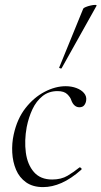

<svg xmlns="http://www.w3.org/2000/svg" viewBox="-20 -751 414 784"><path d="M156 13Q114 13 86.5 -6.5Q59 -26 45.5 -58Q32 -90 30 -128Q28 -166 36 -202Q50 -266 84 -309.5Q118 -353 162 -376Q206 -399 248 -399Q272 -399 292 -391.5Q312 -384 323 -371Q334 -358 332 -342Q331 -331 324.5 -322Q318 -313 304 -313Q293 -313 284.5 -320.5Q276 -328 271 -342Q268 -353 255 -366Q242 -379 215 -379Q179 -379 153.5 -358.5Q128 -338 112.5 -305Q97 -272 89 -232Q79 -177 85.5 -128Q92 -79 118.5 -48.5Q145 -18 193 -18Q230 -18 256 -33.5Q282 -49 304 -67Q307 -69 311 -65Q315 -61 312 -58Q270 -21 231.5 -4Q193 13 156 13ZM232 -473Q231 -470 225.5 -472Q220 -474 222 -476L320 -716Q322 -719 330.5 -722.5Q339 -726 350 -728.5Q361 -731 368.5 -731Q376 -731 374 -727Z"/></svg>

Font: Cormorant Light
Style: Italic
Weight: 300
Italic angle: -10°
Designer: Christian Thalmann (Catharsis Fonts)
Foundry: Catharsis Fonts
Version: Version 4.000